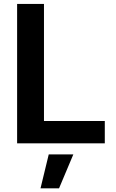

<svg xmlns="http://www.w3.org/2000/svg" viewBox="-20 -748 605 1002"><path d="M69.3 0V-727.5H209.5V-116.7H526.9V0ZM191.4 234.9 234.4 57.6H362.8L288.1 234.9Z"/></svg>

Font: Inter Cardless
Style: Bold
Weight: 700
Designer: Rasmus Andersson
Foundry: rsms
Version: Version 4.001;git-9221beed3